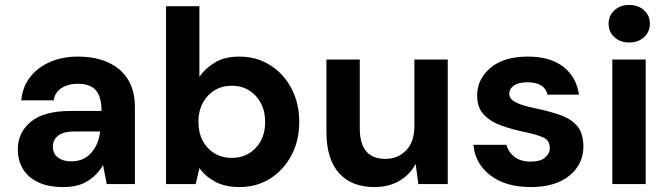

<svg xmlns="http://www.w3.org/2000/svg" viewBox="-20 -745 2703 777"><path d="M236 12Q173 12 132 -8.5Q91 -29 71.5 -63.5Q52 -98 52 -140Q52 -209 105 -252.5Q158 -296 267 -296H391Q391 -352 368.5 -379Q346 -406 294 -406Q257 -406 230 -389.5Q203 -373 197 -339H66Q71 -393 101.5 -432.5Q132 -472 182 -494Q232 -516 295 -516Q402 -516 464 -463Q526 -410 526 -312V0H412L397 -77Q375 -38 336 -13Q297 12 236 12ZM268 -92Q320 -92 350 -127.5Q380 -163 385 -212V-213H282Q236 -213 215 -196Q194 -179 194 -152Q194 -123 214.5 -107.5Q235 -92 268 -92Z M950 12Q891 12 851 -9.5Q811 -31 787 -65L772 0H652V-720H787V-434Q811 -469 850.5 -492.5Q890 -516 949 -516Q1018 -516 1073 -481.5Q1128 -447 1159.5 -387Q1191 -327 1191 -252Q1191 -176 1159.5 -116.5Q1128 -57 1073.5 -22.5Q1019 12 950 12ZM918 -106Q977 -106 1015 -146.5Q1053 -187 1053 -251Q1053 -316 1015 -357Q977 -398 918 -398Q859 -398 821 -357Q783 -316 783 -252Q783 -187 821 -146.5Q859 -106 918 -106Z M1495 12Q1402 12 1351.5 -45Q1301 -102 1301 -211V-504H1436V-225Q1436 -102 1540 -102Q1590 -102 1623.5 -136.5Q1657 -171 1657 -235V-504H1792V0H1673L1662 -82Q1640 -39 1597 -13.5Q1554 12 1495 12Z M2129 12Q2025 12 1963.5 -36Q1902 -84 1896 -159H2030Q2036 -131 2061 -111Q2086 -91 2127 -91Q2167 -91 2186 -107.5Q2205 -124 2205 -146Q2205 -177 2178 -189Q2151 -201 2102 -211Q2054 -221 2010 -236.5Q1966 -252 1938.5 -280.5Q1911 -309 1911 -358Q1911 -425 1965 -470.5Q2019 -516 2116 -516Q2207 -516 2260 -474.5Q2313 -433 2323 -362H2196Q2184 -412 2115 -412Q2079 -412 2060 -399Q2041 -386 2041 -365Q2041 -344 2068 -330.5Q2095 -317 2145 -307Q2203 -295 2247 -279.5Q2291 -264 2315.5 -235.5Q2340 -207 2341 -153Q2341 -80 2284 -34Q2227 12 2129 12Z M2526 -573Q2490 -573 2466.5 -594.5Q2443 -616 2443 -649Q2443 -682 2466.5 -703.5Q2490 -725 2526 -725Q2563 -725 2586.5 -703.5Q2610 -682 2610 -649Q2610 -616 2586.5 -594.5Q2563 -573 2526 -573ZM2458 0V-504H2593V0Z"/></svg>

Font: DM Sans
Style: Bold
Weight: 700
Designer: Colophon Foundry, Jonny Pinhorn
Foundry: Colophon Foundry
Version: Version 4.004; ttfautohint (v1.8.4.7-5d5b)